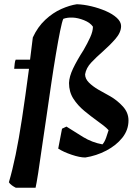

<svg xmlns="http://www.w3.org/2000/svg" viewBox="-20 -732 661 907"><path d="M55 155Q45 150 36 143.5Q27 137 22 129Q39 71 54 -1.5Q69 -74 84 -172.5Q99 -271 117 -407H47Q48 -420 49.5 -432Q51 -444 54 -450H122L135 -555Q158 -605 194 -638.5Q230 -672 269.5 -689.5Q309 -707 343 -712Q375 -711 411 -702.5Q447 -694 479.5 -680Q512 -666 532 -647.5Q552 -629 552 -609Q552 -579 525.5 -548.5Q499 -518 466 -489Q435 -462 411 -436.5Q387 -411 382 -381Q382 -360 400 -342Q418 -324 445.5 -308Q473 -292 501 -277Q534 -258 560.5 -229Q587 -200 587 -163Q587 -118 558 -81.5Q529 -45 482 -20.5Q435 4 383 12Q357 12 318.5 -1Q280 -14 255 -30L273 -124L294 -134Q331 -110 373 -84.5Q415 -59 464 -50Q474 -61 481.5 -82Q489 -103 493 -117Q483 -128 469.5 -138.5Q456 -149 442 -159Q410 -182 378.5 -208Q347 -234 326.5 -266Q306 -298 306 -340Q307 -370 325 -408Q343 -446 375 -496Q393 -527 406 -555.5Q419 -584 419 -606Q406 -625 377 -636.5Q348 -648 323 -649Q298 -650 279 -643Q273 -630 264 -585.5Q255 -541 244 -476Q233 -411 222 -336Q211 -261 200 -184.5Q189 -108 179 -42Q169 31 160.5 84.5Q152 138 148 155Z"/></svg>

Font: Labrada
Style: Bold Italic
Weight: 700
Italic angle: -7°
Designer: Mercedes Jáuregui
Foundry: Omnibus-Type Team
Version: Version 1.000; ttfautohint (v1.8.4.7-5d5b)